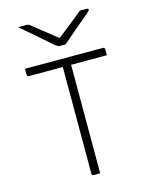

<svg xmlns="http://www.w3.org/2000/svg" viewBox="-136 -1030 873 1116"><g transform="rotate(-15 300.0 -472.0)"><path d="M325 -776Q319 -776 313 -776Q307 -776 301 -776Q295 -776 289 -776Q282 -776 276 -780Q270 -784 253 -797Q245 -805 225.5 -822Q206 -839 181 -860.5Q156 -882 130.5 -904Q105 -926 84 -944Q96 -943 106.5 -943.5Q117 -944 129 -944Q140 -944 145 -942.5Q150 -941 158 -934Q175 -921 218.5 -886Q262 -851 323 -803L269 -822Q285 -822 301 -822Q317 -822 333 -822L279 -803Q341 -851 383 -885Q425 -919 456 -944H495Q500 -944 502.5 -943Q505 -942 506 -940.5Q507 -939 507 -937Q507 -933 503 -928.5Q499 -924 482 -910Q469 -899 447.5 -881Q426 -863 402 -842.5Q378 -822 357.5 -804Q337 -786 325 -776ZM60 -700H529Q534 -700 537 -697Q540 -694 540 -689Q540 -679 540 -671Q540 -663 540 -653H71Q68 -653 65.5 -654.5Q63 -656 61.5 -658.5Q60 -661 60 -664Q60 -674 60 -682Q60 -690 60 -700ZM325 0Q315 0 305.5 0Q296 0 286 0Q281 0 278 -3Q275 -6 275 -11Q275 -95 275 -178.5Q275 -262 275 -345.5Q275 -429 275 -512.5Q275 -596 275 -680H331L325 -669Q325 -640 325 -611Q325 -582 325 -552.5Q325 -523 325 -494Q325 -429 325 -363Q325 -297 325 -231.5Q325 -166 325 -100Q325 -74 325 -49Q325 -24 325 0Z"/></g></svg>

Font: Recursive Light
Style: Regular
Weight: 300
Version: Version 1.085